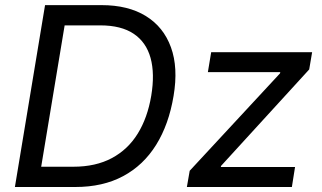

<svg xmlns="http://www.w3.org/2000/svg" viewBox="-20 -748 1290 768"><path d="M281.2 0H90.8L103.5 -81.1H273.4Q362.8 -81.1 427.2 -115.5Q491.7 -149.9 531 -213.6Q570.3 -277.3 585 -365.2Q599.6 -453.1 582.3 -516.1Q564.9 -579.1 514.9 -612.8Q464.8 -646.5 380.9 -646.5H193.8L207.5 -727.5H386.2Q492.7 -727.5 563.5 -683.8Q634.3 -640.1 663.8 -558.8Q693.4 -477.5 674.3 -364.3Q655.3 -250 604.5 -168.5Q553.7 -86.9 472.7 -43.5Q391.6 0 281.2 0ZM252 -727.5 131.3 0H39.6L160.2 -727.5ZM727.5 0 738.8 -64.9 1100.1 -454.6 1101.1 -459.5H811.5L824.7 -539.1H1228.5L1216.8 -470.2L864.3 -84.5L863.3 -80.1H1160.2L1147.5 0Z"/></svg>

Font: Inter 18pt
Style: Italic
Weight: 400
Italic angle: -9.3988°
Designer: Rasmus Andersson
Foundry: rsms
Version: Version 4.001;git-66647c0bb